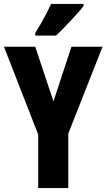

<svg xmlns="http://www.w3.org/2000/svg" viewBox="-20 -950 538 970"><path d="M250 -438 341 -714H498L325 -275V0H173V-270L0 -714H158ZM402 -920Q393 -907 376.5 -888.5Q360 -870 340.5 -849Q321 -828 301 -807.5Q281 -787 263 -770H158V-783Q175 -810 189.5 -835.5Q204 -861 216 -884.5Q228 -908 238 -930H402Z"/></svg>

Font: Noto Sans Khmer ExtraCondensed ExtraBold
Style: Regular
Weight: 800
Width: 2
Designer: Danh Hong and the Monotype Design Team
Foundry: Monotype Imaging Inc.
Version: Version 2.004